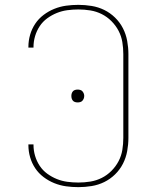

<svg xmlns="http://www.w3.org/2000/svg" viewBox="-20 -763 640 791"><path d="M303 8Q277 8 252 4.5Q227 1 203.5 -8.5Q180 -18 159.5 -33.5Q139 -49 125 -70Q111 -91 104 -115.5Q97 -140 97 -165Q97 -166 97 -166.5Q97 -167 97 -168H118Q118 -167 118 -166.5Q118 -166 118 -166Q118 -143 124.5 -121Q131 -99 143.5 -80Q156 -61 174.5 -47.5Q193 -34 214 -25.5Q235 -17 257.5 -14Q280 -11 303 -11Q328 -11 352.5 -15Q377 -19 399 -30Q421 -41 439 -59Q457 -77 468.5 -99Q480 -121 484 -145.5Q488 -170 488 -195V-540Q488 -565 484 -589.5Q480 -614 468.5 -636Q457 -658 439 -676Q421 -694 399 -705Q377 -716 352.5 -720Q328 -724 303 -724Q280 -724 257.5 -721Q235 -718 214 -709.5Q193 -701 174.5 -687.5Q156 -674 143.5 -655Q131 -636 124.5 -614Q118 -592 118 -569Q118 -569 118 -568.5Q118 -568 118 -567H97Q97 -568 97 -568.5Q97 -569 97 -570Q97 -595 104 -619.5Q111 -644 125 -665Q139 -686 159.5 -701.5Q180 -717 203.5 -726.5Q227 -736 252 -739.5Q277 -743 303 -743Q330 -743 357.5 -738.5Q385 -734 409.5 -722Q434 -710 454 -690.5Q474 -671 486.5 -646.5Q499 -622 504 -594.5Q509 -567 509 -540V-195Q509 -168 504 -140.5Q499 -113 486.5 -88.5Q474 -64 454 -44.5Q434 -25 409.5 -13Q385 -1 357.5 3.5Q330 8 303 8ZM300 -341Q295 -341 289.5 -342.5Q284 -344 280.5 -348Q277 -352 275.5 -357Q274 -362 274 -368Q274 -373 275.5 -378Q277 -383 280.5 -387Q284 -391 289.5 -392.5Q295 -394 300 -394Q305 -394 310.5 -392.5Q316 -391 319.5 -387Q323 -383 325 -378Q327 -373 327 -368Q327 -362 325 -357Q323 -352 319.5 -348Q316 -344 310.5 -342.5Q305 -341 300 -341Z"/></svg>

Font: Zed Sans Thin Extended
Style: Regular
Weight: 100
Width: 7
Designer: Belleve Invis
Foundry: Belleve Invis
Version: Version 1.0.0; ttfautohint (v1.8.4)